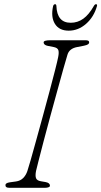

<svg xmlns="http://www.w3.org/2000/svg" viewBox="-20 -891 481 911"><path d="M151 -80Q146.5 -57 151 -45.5Q155.5 -34 174 -31L197 -27Q217 -23 217 -10Q217 -5 210.2 -2.5Q203.5 0 195 0H24Q6 0 6 -11Q4.5 -23 27 -26L56 -30Q77 -33 90.2 -46.5Q103.5 -60 110 -80Q114 -91 125 -129.8Q136 -168.5 151.2 -223.5Q166.5 -278.5 183.2 -339.8Q200 -401 215.2 -458.2Q230.5 -515.5 241.5 -558.8Q252.5 -602 256 -620Q260.5 -642 256.8 -653.2Q253 -664.5 234 -668L208 -673Q187 -677 187 -690Q187 -700 219 -700H386Q403 -700 403 -691Q403 -684.5 397.8 -680.8Q392.5 -677 378 -674L347 -668Q308.5 -661 300 -631Q293.5 -610.5 280.8 -565Q268 -519.5 251.8 -460.2Q235.5 -401 218.5 -338.8Q201.5 -276.5 187 -221Q172.5 -165.5 162.8 -127.5Q153 -89.5 151 -80ZM315.5 -783Q348.5 -783 375.2 -802.2Q402 -821.5 425.5 -863Q430 -871 435.5 -871Q442.5 -871 440 -862Q425.5 -810.5 388.5 -778Q351.5 -745.5 306 -745.5Q260.5 -745.5 240.5 -778Q220.5 -810.5 232 -862Q234.5 -871 241.5 -871Q247 -871 247.5 -863Q250.5 -783 315.5 -783Z"/></svg>

Font: Fraunces 9pt SuperSoft Thin
Style: Italic
Weight: 100
Italic angle: -16°
Version: Version 1.000;[0bf87f6ff]